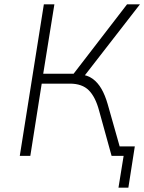

<svg xmlns="http://www.w3.org/2000/svg" viewBox="-20 -725 671 893"><path d="M531 148 555 0H518L524 -44H607L577 148ZM72 0 184 -705H233L181 -382H338L310 -366L571 -705H631L364 -361L352 -379Q387 -376 411 -358.5Q435 -341 452 -311.5Q469 -282 481 -240L549 0H499L441 -210Q424 -274 393 -305Q362 -336 305 -336H174L121 0Z"/></svg>

Font: Nunito Sans 7pt SemiCondensed ExtraLight
Style: Italic
Weight: 250
Width: 4
Italic angle: -9°
Designer: Vernon Adams
Foundry: Vernon Adams
Version: Version 3.101;gftools[0.9.27]